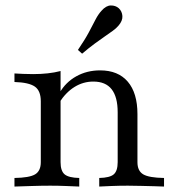

<svg xmlns="http://www.w3.org/2000/svg" viewBox="-20 -685 642 705"><path d="M344.4 0V-31.5Q383.1 -32.3 397.6 -44.8Q412.1 -57.3 412.1 -89.5V-272.6Q412.1 -329 389.9 -357.3Q367.7 -385.5 322.6 -385.5Q285.5 -385.5 253.6 -365.7Q221.8 -346 197.6 -308.1L198.4 -343.5Q221 -383.1 260.1 -404.8Q299.2 -426.6 347.6 -426.6Q413.7 -426.6 449.2 -385.1Q484.7 -343.5 484.7 -266.1V-89.5Q484.7 -57.3 506 -44.8Q527.4 -32.3 582.3 -31.5V0Q569.4 -0.8 547.2 -1.2Q525 -1.6 499.2 -2.4Q473.4 -3.2 449.2 -3.2Q418.5 -3.2 388.7 -2Q358.9 -0.8 344.4 0ZM33.1 0V-31.5Q87.9 -32.3 108.9 -44.8Q129.8 -57.3 129.8 -89.5V-312.9Q129.8 -351.6 108.1 -366.9Q86.3 -382.3 33.1 -383.9V-415.3Q47.6 -414.5 64.9 -413.7Q82.3 -412.9 101.6 -412.9Q129.8 -412.9 155.2 -415.7Q180.6 -418.5 202.4 -424.2V-89.5Q202.4 -57.3 217.3 -44.8Q232.3 -32.3 271 -31.5V0Q250 -0.8 222.2 -2Q194.4 -3.2 164.5 -3.2Q132.3 -3.2 96.4 -2Q60.5 -0.8 33.1 0ZM281.5 -487.9 266.1 -501.6Q291.9 -539.5 306.5 -566.9Q321 -594.4 331 -613.7Q341.1 -633.1 353.2 -646Q369.4 -664.5 386.7 -664.9Q404 -665.3 416.1 -654.8Q428.2 -643.5 429.4 -626.2Q430.6 -608.9 415.3 -591.1Q406.5 -580.6 394 -571.8Q381.5 -562.9 365.3 -551.6Q349.2 -540.3 328.6 -525.4Q308.1 -510.5 281.5 -487.9Z"/></svg>

Font: Playfair 12pt Light
Style: Regular
Weight: 300
Designer: Claus Eggers Sørensen
Foundry: Claus Eggers Sørensen
Version: Version 2.000;gftools[0.9.28]